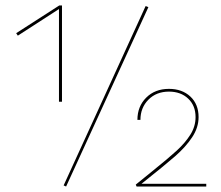

<svg xmlns="http://www.w3.org/2000/svg" viewBox="-20 -680 804 700"><path d="M196 -660H206V-309H195V-647L45 -550L39 -559ZM521 -654 221 0 212 -4 511 -658ZM732 -10V0H478L475 -7Q492 -21 506.5 -32.5Q521 -44 533 -54Q594 -103 624.5 -131Q655 -159 674 -189Q693 -219 693 -253Q693 -295 666 -320.5Q639 -346 596 -346Q550 -346 521 -316.5Q492 -287 492 -243H481Q481 -292 513 -324Q545 -356 596 -356Q644 -356 674 -328Q704 -300 704 -253Q704 -215 680.5 -179.5Q657 -144 618 -110Q579 -76 496 -10Z"/></svg>

Font: Ysabeau SC Hairline
Style: Regular
Weight: 100
Designer: Christian Thalmann (Catharsis Fonts)
Version: Version 0.003